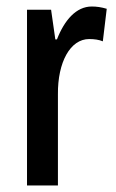

<svg xmlns="http://www.w3.org/2000/svg" viewBox="-20 -570 357 590"><path d="M262 -550C214 -550 178 -508 155 -449H150L137 -540H63V0H158V-280C157 -379 196 -450 254 -450C270 -450 284 -448 296 -443L308 -543C291 -548 277 -550 262 -550Z"/></svg>

Font: Noto Sans Myanmar ExtraCondensed Medium
Style: Regular
Weight: 500
Width: 2
Designer: Monotype Design Team
Foundry: Monotype Imaging Inc.
Version: Version 2.107